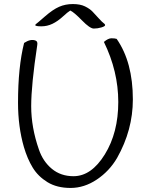

<svg xmlns="http://www.w3.org/2000/svg" viewBox="-20 -904 726 948"><path d="M99 -692Q131 -713 155 -704Q167 -700 164 -682Q134 -484 134 -379.5Q134 -275 172 -166Q192 -107 236 -70.5Q280 -34 343 -34Q431 -34 497.5 -141.5Q564 -249 564 -400.5Q564 -552 493 -697Q514 -715 530.5 -715Q547 -715 556 -712Q636 -597 636 -413Q636 -262 558 -124Q520 -59 458 -17.5Q396 24 328.5 24Q261 24 214.5 -4.5Q168 -33 141.5 -76.5Q115 -120 98 -178Q69 -278 69 -397Q69 -573 99 -692ZM496 -786Q499 -783 499 -780Q499 -774 480.5 -768.5Q462 -763 443 -763Q424 -763 384.5 -803.5Q345 -844 327 -852Q315 -845 290 -822Q265 -799 239 -786.5Q213 -774 184 -774Q155 -774 154 -780L156 -784Q162 -788 201.5 -822.5Q241 -857 272 -870.5Q303 -884 339.5 -884Q376 -884 399.5 -872.5Q423 -861 436.5 -847Q450 -833 467 -814Q484 -795 496 -786Z"/></svg>

Font: Handlee
Style: Regular
Weight: 400
Designer: Joe Prince
Foundry: Joe Prince
Version: Version 1.001